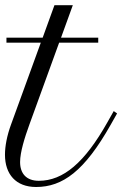

<svg xmlns="http://www.w3.org/2000/svg" viewBox="-64 -727 481 756"><path d="M-38.6 -559.1H96.7L-20.5 -236.8C-36.6 -192.9 -44.4 -151.4 -44.4 -117.7C-44.4 -41 -1.5 9.3 78.1 9.3C182.6 9.3 268.6 -53.2 371.6 -235.4L397 -280.3L383.8 -289.6L358.4 -244.6C269.5 -86.9 185.1 -15.1 88.9 -15.1C39.6 -15.1 15.1 -43.9 15.1 -88.9C15.1 -127.9 33.2 -185.5 51.8 -236.8L168.9 -559.1H322.8V-578.6H176.3L222.7 -706.5H150.4L104 -578.6H-38.6Z"/></svg>

Font: Petit Formal Script
Style: Regular
Weight: 400
Designer: Pablo Impallari, Brenda Gallo, Rodrigo Fuenzalida
Foundry: Pablo Impallari, Brenda Gallo, Rodrigo Fuenzalida
Version: Version 1.001